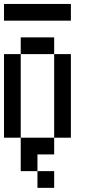

<svg xmlns="http://www.w3.org/2000/svg" viewBox="-20 -853 457 957"><path d="M0 -166.7V-583.3H83.3V-166.7ZM0 -750V-833.3H333.3V-750ZM83.3 -166.7H250V-83.3H166.7V0H83.3ZM83.3 -583.3V-666.7H250V-583.3ZM166.7 0H250V83.3H166.7ZM250 -166.7V-583.3H333.3V-166.7Z"/></svg>

Font: Galmuri11 Condensed
Style: Regular
Weight: 400
Width: 3
Designer: Lee Minseo (quiple)
Version: Version 2.399;hotconv 1.1.1;makeotfexe 2.6.0 DEVELOPMENT